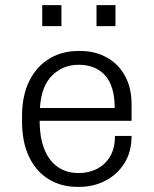

<svg xmlns="http://www.w3.org/2000/svg" viewBox="-20 -720 601 750"><path d="M283 10Q219 10 170 -20Q121 -50 93.5 -107.5Q66 -165 66 -247V-264Q66 -347 94.5 -404Q123 -461 173 -491Q223 -521 287 -521H293Q350 -521 395.5 -496.5Q441 -472 467.5 -425Q494 -378 494 -312V-248H135Q135 -182 153.5 -136.5Q172 -91 206 -67.5Q240 -44 288 -44Q326 -44 358 -60Q390 -76 409.5 -108Q429 -140 429 -189H494Q494 -127 466 -82.5Q438 -38 391.5 -14Q345 10 289 10ZM136 -298H428Q428 -384 390.5 -425.5Q353 -467 287 -467Q226 -467 183.5 -425Q141 -383 136 -298ZM145 -618V-700H220V-618ZM357 -618V-700H431V-618Z"/></svg>

Font: Chivo Medium ExtraLight
Style: Regular
Weight: 250
Version: Version 2.002